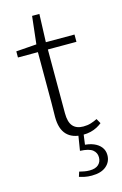

<svg xmlns="http://www.w3.org/2000/svg" viewBox="-129 -689 615 967"><g transform="rotate(-15 178.5 -205.5)"><path d="M151 -449V-487H324V-449ZM235 12Q180 12 151 -18.5Q122 -49 122 -111Q122 -130 122.5 -148Q123 -166 123 -187V-449H19V-481L142 -490L124 -474L142 -633H180L174 -469L175 -460V-117Q175 -70 193.5 -49Q212 -28 248 -28Q270 -28 287.5 -33.5Q305 -39 321 -47L335 -22Q324 -13 309 -5Q294 3 275.5 7.5Q257 12 235 12ZM199 86 213 -1H240L229 80L218 62Q252 63 276 73Q300 83 313.5 100.5Q327 118 327 142Q327 177 300.5 199.5Q274 222 225 222Q204 222 188 218.5Q172 215 160 211L168 186Q180 189 193.5 191.5Q207 194 221 194Q252 194 267.5 179.5Q283 165 283 142Q283 118 264.5 103Q246 88 199 86Z"/></g></svg>

Font: Source Serif 4 Light
Style: Regular
Weight: 300
Designer: Frank Grießhammer
Foundry: Adobe Systems Incorporated
Version: Version 4.004;hotconv 1.0.116;makeotfexe 2.5.65601